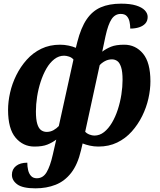

<svg xmlns="http://www.w3.org/2000/svg" viewBox="-20 -790 871 1048"><path d="M174 238Q104 238 74.5 216.5Q45 195 45 164Q45 134 67.5 116Q90 98 129 98Q129 119 133.5 138.5Q138 158 149.5 170.5Q161 183 181 183Q215 183 234.5 150Q254 117 268 55L287 -28Q266 -12 239 -1Q212 10 168 10Q106 10 65 -38.5Q24 -87 24 -190Q24 -235 35 -284Q46 -333 69 -379.5Q92 -426 126 -464Q160 -502 205.5 -524Q251 -546 308 -546Q332 -546 355 -541Q378 -536 394 -529L402 -561Q422 -639 453 -684.5Q484 -730 530 -750Q576 -770 641 -770Q691 -770 723 -760Q755 -750 770.5 -733.5Q786 -717 786 -698Q786 -676 773.5 -662Q761 -648 739.5 -641Q718 -634 691 -634Q691 -653 687 -671.5Q683 -690 672 -702Q661 -714 639 -714Q608 -714 589 -685.5Q570 -657 556 -593L538 -508Q559 -524 586 -535Q613 -546 658 -546Q720 -546 760.5 -497.5Q801 -449 801 -346Q801 -301 790 -252Q779 -203 756 -156.5Q733 -110 699 -72Q665 -34 619.5 -12Q574 10 517 10Q493 10 470.5 5Q448 0 431 -7L422 31Q404 108 368.5 153.5Q333 199 283.5 218.5Q234 238 174 238ZM235 -70Q255 -70 272 -79.5Q289 -89 301 -102L381 -465Q372 -476 357 -481Q342 -486 330 -486Q301 -486 276.5 -467Q252 -448 233.5 -416Q215 -384 202 -344Q189 -304 182.5 -262Q176 -220 176 -182Q176 -138 183.5 -113.5Q191 -89 204.5 -79.5Q218 -70 235 -70ZM495 -50Q524 -50 548 -69Q572 -88 591 -120Q610 -152 623 -192Q636 -232 642.5 -274Q649 -316 649 -354Q649 -399 641 -423.5Q633 -448 620 -457Q607 -466 591 -466Q571 -466 553 -456.5Q535 -447 524 -434L445 -71Q454 -61 468.5 -55.5Q483 -50 495 -50Z"/></svg>

Font: Noto Serif
Style: Italic
Weight: 400
Italic angle: -12°
Designer: Monotype Design Team
Foundry: Monotype Imaging Inc.
Version: Version 2.013